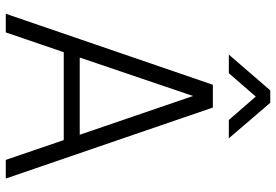

<svg xmlns="http://www.w3.org/2000/svg" viewBox="-162 -772 934 649"><g transform="rotate(90 304.5 -447.0)"><path d="M285 -894H327L447 -754H385L306 -845L227 -754H164ZM26 0 266 -700H343L583 0H520L453 -196H156L89 0ZM174 -250H435L304 -633Z"/></g></svg>

Font: Haskoy Light
Style: Regular
Weight: 300
Designer: Ertekin Erdin
Foundry: Ertekin Erdin
Version: Version 2.000; ttfautohint (v1.8.4.7-5d5b)